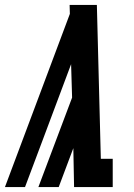

<svg xmlns="http://www.w3.org/2000/svg" viewBox="-21 -755 541 775"><path d="M-1 0 261 -699 260 -735H370L386 -114H434V0H278L275 -157L216 0H134L270 -361L266 -496L151 -189L80 0Z"/></svg>

Font: Iosevka Slab Heavy Oblique
Style: Regular
Weight: 900
Italic angle: -9°
Monospace: yes
Designer: Belleve Invis
Foundry: Belleve Invis
Version: Version 11.1.1; ttfautohint (v1.8.3)